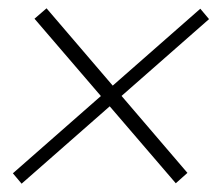

<svg xmlns="http://www.w3.org/2000/svg" viewBox="-20 -551 523 462"><path d="M11 -134 462 -530 483 -505 32 -109ZM92 -531 431 -135 403 -110 63 -506Z"/></svg>

Font: Brygada 1918 SemiBold
Style: Italic
Weight: 600
Italic angle: -8°
Designer: Mateusz Machalski | Borys Kosmynka | Przemek Hoffer
Foundry: NIEPODLEGLA 2018
Version: Version 3.006